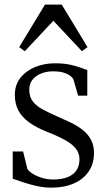

<svg xmlns="http://www.w3.org/2000/svg" viewBox="-20 -830 478 860"><path d="M210 10.5Q176.5 10.5 142.5 2.8Q108.5 -5 80.8 -14.5Q53 -24 37 -29.5V-151.5H83.5L102.5 -73.5Q107.5 -64 124.8 -52.8Q142 -41.5 166.5 -33.8Q191 -26 217.5 -26Q256.5 -26 282.8 -36.5Q309 -47 322.5 -67.2Q336 -87.5 336 -116Q336 -143.5 320 -164Q304 -184.5 272.2 -202.2Q240.5 -220 192 -239Q142.5 -258.5 110.2 -282Q78 -305.5 62.2 -335.5Q46.5 -365.5 46.5 -405Q46.5 -450 71.5 -481.5Q96.5 -513 137.5 -529.8Q178.5 -546.5 226 -546.5Q266 -546.5 294.2 -540.2Q322.5 -534 341.2 -526.8Q360 -519.5 371 -516.5V-401.5H330L308.5 -475.5Q304 -484 292.2 -492.2Q280.5 -500.5 262.2 -505.5Q244 -510.5 220 -510.5Q192 -511 167 -501.8Q142 -492.5 126.5 -474.2Q111 -456 111 -428.5Q111 -395.5 128 -374.5Q145 -353.5 172.8 -339Q200.5 -324.5 232 -310.5Q264.5 -296.5 294.8 -282Q325 -267.5 348.8 -249.2Q372.5 -231 386.8 -205.5Q401 -180 401 -145Q401 -96.5 377.2 -61.8Q353.5 -27 310.5 -8.2Q267.5 10.5 210 10.5ZM91 -600.5 66 -619 181.5 -809.5H256.5L372 -619L347 -600.5L219 -737Z"/></svg>

Font: Merriweather 72pt Light
Style: Regular
Weight: 300
Version: Version 2.100